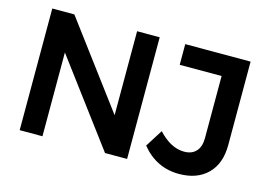

<svg xmlns="http://www.w3.org/2000/svg" viewBox="-94 -881 1486 1067"><g transform="rotate(15 649.5 -347.0)"><path d="M574 -217V-700H704V0H577L217 -482V0H86V-700H213ZM851 -700H1227V-220Q1227 -113 1167 -53.5Q1107 6 1003 6Q873 6 787 -99L850 -199Q922 -121 999 -121Q1043 -121 1067.5 -147.5Q1092 -174 1092 -223V-581H851Z"/></g></svg>

Font: Montserrat arm Medium
Style: Regular
Weight: 500
Designer: Julieta Ulanovsky
Foundry: Julieta Ulanovsky
Version: Version 6.000;PS 006.000;hotconv 1.0.88;makeotf.lib2.5.64775